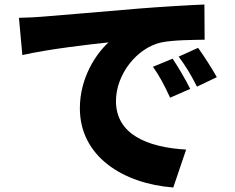

<svg xmlns="http://www.w3.org/2000/svg" viewBox="-20 -780 1040 851"><path d="M64 -701 79 -536C199 -563 375 -583 461 -592C407 -543 334 -437 334 -300C334 -87 525 34 748 51L805 -117C632 -127 494 -185 494 -332C494 -451 587 -568 695 -592C750 -603 835 -603 887 -604L886 -760C813 -757 695 -750 595 -742C412 -726 261 -714 167 -706C148 -704 104 -702 64 -701ZM745 -520 658 -484C690 -438 707 -405 734 -347L823 -386C805 -423 770 -483 745 -520ZM858 -568 772 -529C805 -484 824 -453 853 -396L941 -438C921 -474 884 -532 858 -568Z"/></svg>

Font: Noto Sans JP Black
Style: Regular
Weight: 900
Designer: Ryoko NISHIZUKA 西塚涼子 (kana, bopomofo & ideographs); Paul D. Hunt (Latin, Greek & Cyrillic); Sandoll Communications 산돌커뮤니
Foundry: Adobe
Version: Version 2.002;hotconv 1.0.116;makeotfexe 2.5.65601